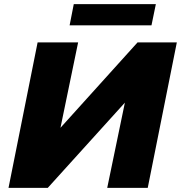

<svg xmlns="http://www.w3.org/2000/svg" viewBox="-20 -904 871 924"><path d="M21 0 161 -700H356L271 -289L642 -700H831L691 0H496L581 -410L210 0ZM315 -782 335 -884H730L709 -782Z"/></svg>

Font: Montserrat ExtraBold
Style: Italic
Weight: 800
Italic angle: -11.3°
Designer: Julieta Ulanovsky
Foundry: Julieta Ulanovsky
Version: Version 9.000; ttfautohint (v1.8.4.7-5d5b)